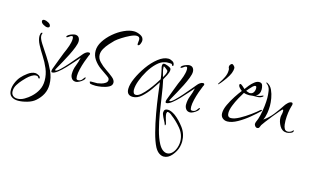

<svg xmlns="http://www.w3.org/2000/svg" viewBox="-100 -551 1713 1052"><g transform="rotate(15 756.0 -25.5)"><path d="M82 -234Q72 -234 58.5 -242Q45 -250 45 -260Q45 -269 57 -269Q66 -269 80 -261.5Q94 -254 94 -243Q94 -238 90 -236Q86 -234 82 -234ZM31 196Q8 196 -7 185Q-22 174 -22 149Q-22 129 -13 107.5Q-4 86 9 71Q22 56 43 40.5Q64 25 84 25Q92 25 103 31Q114 37 114 45Q114 49 111 49Q107 49 104.5 43Q102 37 91 37Q80 37 66.5 45.5Q53 54 41.5 65.5Q30 77 23 85Q11 98 0 115.5Q-11 133 -11 153Q-11 168 -1.5 177Q8 186 24 186Q44 186 63.5 174.5Q83 163 97 150Q119 130 131.5 106Q144 82 144 52Q144 17 130.5 -15Q117 -47 98.5 -75.5Q80 -104 66.5 -130Q53 -156 53 -178Q53 -182 55 -190Q57 -198 63 -198Q65 -198 65 -196Q65 -193 63.5 -190Q62 -187 62 -182Q62 -166 79 -139.5Q96 -113 118.5 -79.5Q141 -46 158 -9Q175 28 175 66Q175 96 162.5 120.5Q150 145 127 165Q110 180 82 188Q54 196 31 196Z M310 14Q294 14 286 3Q278 -8 278 -22Q278 -48 287.5 -71.5Q297 -95 302 -120Q293 -110 276.5 -91Q260 -72 240.5 -51.5Q221 -31 202.5 -16.5Q184 -2 172 -2Q166 -2 166 -9Q166 -15 168.5 -22Q171 -29 173 -34Q181 -56 189.5 -78Q198 -100 206 -121Q211 -132 216 -144Q221 -156 225 -168Q228 -177 230.5 -188Q233 -199 233 -209Q233 -212 232 -217.5Q231 -223 226 -223Q220 -223 211.5 -216Q203 -209 198 -209Q196 -209 196 -211Q196 -217 204.5 -222.5Q213 -228 224 -231.5Q235 -235 240 -235Q254 -235 261 -226.5Q268 -218 268 -204Q268 -191 259.5 -169Q251 -147 238.5 -122Q226 -97 213.5 -74.5Q201 -52 192.5 -37Q184 -22 184 -20Q184 -17 187 -17Q195 -17 212.5 -33.5Q230 -50 250 -73Q270 -96 286.5 -116Q303 -136 309 -143Q314 -149 322 -154.5Q330 -160 338 -160Q346 -160 346 -153Q346 -149 342 -143Q335 -127 327 -104Q319 -81 313.5 -58Q308 -35 308 -18Q308 -11 309.5 -4.5Q311 2 320 2Q335 2 343.5 -10.5Q352 -23 355 -23Q357 -23 357 -21Q357 -13 348 -5Q339 3 328 8.5Q317 14 310 14Z M420 7Q416 7 402.5 6Q389 5 387 1L384 -6Q384 -8 388 -8.5Q392 -9 393 -9H426Q435 -10 448 -13.5Q461 -17 471 -24Q481 -31 481 -42Q481 -49 476 -54Q471 -59 466 -62Q446 -75 423.5 -91.5Q401 -108 386 -130Q371 -152 371 -179Q371 -206 388.5 -233.5Q406 -261 433.5 -284.5Q461 -308 491.5 -322Q522 -336 548 -336Q565 -336 584.5 -326.5Q604 -317 604 -297Q604 -291 599.5 -279.5Q595 -268 587 -268Q585 -268 584.5 -271.5Q584 -275 584 -276Q584 -282 585 -287.5Q586 -293 586 -298Q586 -316 568 -316Q554 -316 532 -305.5Q510 -295 489 -281.5Q468 -268 457 -258Q446 -247 432 -231.5Q418 -216 408 -198.5Q398 -181 398 -164Q398 -143 415 -125Q432 -107 454.5 -92Q477 -77 494 -63Q511 -49 511 -34Q511 -18 493.5 -9Q476 0 454.5 3.5Q433 7 420 7Z M881 285Q868 285 854.5 276Q841 267 830 247Q815 218 802.5 170Q790 122 780.5 68.5Q771 15 765 -31.5Q759 -78 756 -103Q744 -84 724.5 -56.5Q705 -29 681.5 -8Q658 13 633 13Q598 13 598 -23Q598 -49 614 -85Q630 -121 655.5 -157Q681 -193 711 -216.5Q741 -240 768 -240Q779 -240 791.5 -233Q804 -226 804 -212Q804 -207 800 -207Q798 -207 797 -209.5Q796 -212 795 -213Q794 -217 790 -217.5Q786 -218 781 -218Q774 -218 767.5 -218Q761 -218 754 -216Q732 -212 709.5 -190.5Q687 -169 669 -139Q651 -109 640 -79Q629 -49 629 -27Q629 -19 632.5 -10.5Q636 -2 646 -2Q659 -2 675 -16Q691 -30 707.5 -50.5Q724 -71 737 -90.5Q750 -110 756 -120Q755 -131 753 -142Q751 -153 749 -163Q748 -171 745.5 -178.5Q743 -186 743 -193Q743 -198 745 -202.5Q747 -207 754 -207Q760 -207 773 -202Q786 -197 790 -193Q794 -190 794 -183Q794 -170 785 -152Q776 -134 769 -123L770 -120V-119Q778 -83 784.5 -37Q791 9 799 58Q807 107 818.5 151Q830 195 846 225Q857 245 869.5 254Q882 263 894 263Q911 263 925 247.5Q939 232 945 207Q948 195 948 183Q948 142 921 109.5Q894 77 865 56Q864 54 855.5 48.5Q847 43 840 43Q836 43 836 47Q834 51 834 54Q834 62 837.5 75.5Q841 89 847 108V111Q847 115 845 117Q843 119 842 115Q839 105 831 91Q823 77 818 63Q816 59 816 52Q816 31 838 31Q855 31 880 48Q908 69 933 102.5Q958 136 958 179Q958 186 957 194Q956 202 954 210Q947 237 926.5 261Q906 285 881 285ZM765 -134Q769 -141 774.5 -151.5Q780 -162 780 -170Q780 -174 778 -176Q774 -179 766.5 -185.5Q759 -192 754 -193V-187Q754 -174 758 -160.5Q762 -147 765 -134Z M958 14Q942 14 934 3Q926 -8 926 -22Q926 -48 935.5 -71.5Q945 -95 950 -120Q941 -110 924.5 -91Q908 -72 888.5 -51.5Q869 -31 850.5 -16.5Q832 -2 820 -2Q814 -2 814 -9Q814 -15 816.5 -22Q819 -29 821 -34Q829 -56 837.5 -78Q846 -100 854 -121Q859 -132 864 -144Q869 -156 873 -168Q876 -177 878.5 -188Q881 -199 881 -209Q881 -212 880 -217.5Q879 -223 874 -223Q868 -223 859.5 -216Q851 -209 846 -209Q844 -209 844 -211Q844 -217 852.5 -222.5Q861 -228 872 -231.5Q883 -235 888 -235Q902 -235 909 -226.5Q916 -218 916 -204Q916 -191 907.5 -169Q899 -147 886.5 -122Q874 -97 861.5 -74.5Q849 -52 840.5 -37Q832 -22 832 -20Q832 -17 835 -17Q843 -17 860.5 -33.5Q878 -50 898 -73Q918 -96 934.5 -116Q951 -136 957 -143Q962 -149 970 -154.5Q978 -160 986 -160Q994 -160 994 -153Q994 -149 990 -143Q983 -127 975 -104Q967 -81 961.5 -58Q956 -35 956 -18Q956 -11 957.5 -4.5Q959 2 968 2Q983 2 991.5 -10.5Q1000 -23 1003 -23Q1005 -23 1005 -21Q1005 -13 996 -5Q987 3 976 8.5Q965 14 958 14Z M1066 -175Q1065 -177 1074.5 -190.5Q1084 -204 1093.5 -223.5Q1103 -243 1103 -262Q1103 -265 1103 -268.5Q1103 -272 1101 -275Q1099 -279 1099 -283Q1099 -293 1108 -300Q1112 -302 1112 -302Q1117 -302 1121 -298Q1125 -294 1128 -290Q1130 -287 1130 -280Q1130 -271 1124 -254Q1117 -237 1103.5 -218Q1090 -199 1079 -186Q1068 -173 1066 -175Z M1168 9Q1151 9 1140 -1Q1129 -11 1129 -28Q1129 -50 1142 -77.5Q1155 -105 1172 -131Q1189 -157 1202 -173Q1195 -178 1187.5 -186Q1180 -194 1180 -202Q1180 -208 1185 -208Q1190 -208 1199.5 -199.5Q1209 -191 1213 -187Q1220 -197 1231 -210.5Q1242 -224 1255.5 -234.5Q1269 -245 1282 -245Q1297 -245 1301 -232.5Q1305 -220 1305 -209Q1305 -181 1283 -169Q1299 -169 1317 -177Q1319 -179 1322 -179Q1324 -179 1324 -177Q1324 -175 1322.5 -174Q1321 -173 1319 -171Q1309 -164 1294 -163.5Q1279 -163 1267 -163Q1263 -163 1257.5 -162Q1252 -161 1247 -161Q1239 -161 1231.5 -162Q1224 -163 1216 -166Q1207 -152 1194 -128.5Q1181 -105 1171.5 -80.5Q1162 -56 1162 -38Q1162 -14 1182 -14Q1201 -14 1229.5 -29.5Q1258 -45 1285.5 -65Q1313 -85 1327 -98Q1329 -99 1330.5 -100Q1332 -101 1333 -101Q1336 -101 1336 -98Q1336 -96 1333 -93Q1316 -76 1286.5 -51.5Q1257 -27 1225 -9Q1193 9 1168 9ZM1245 -173Q1260 -173 1267 -183Q1274 -193 1274 -207Q1274 -210 1273 -214.5Q1272 -219 1267 -219Q1261 -219 1252.5 -211Q1244 -203 1236.5 -194Q1229 -185 1225 -180Q1227 -179 1235 -176Q1243 -173 1245 -173Z M1335 1Q1328 1 1323 -5.5Q1318 -12 1318 -18Q1318 -22 1320 -28Q1329 -46 1335 -72Q1341 -98 1344 -125Q1347 -152 1347 -171Q1347 -190 1343.5 -212.5Q1340 -235 1324 -247Q1320 -249 1320 -251Q1320 -253 1322 -253Q1325 -253 1327 -251Q1345 -242 1354.5 -221Q1364 -200 1368 -176.5Q1372 -153 1372 -134Q1372 -115 1368.5 -92.5Q1365 -70 1356 -52Q1384 -71 1406.5 -99.5Q1429 -128 1447 -156Q1452 -164 1462 -173.5Q1472 -183 1482 -183Q1489 -183 1489 -174Q1489 -169 1487 -165Q1475 -125 1475 -78Q1475 -69 1476.5 -56Q1478 -43 1483.5 -33Q1489 -23 1502 -23Q1509 -23 1517 -26.5Q1525 -30 1529 -36Q1531 -38 1533 -38Q1534 -38 1534 -36Q1534 -26 1520 -21Q1506 -16 1498 -16Q1472 -16 1458 -40Q1444 -64 1444 -87Q1444 -96 1446.5 -105Q1449 -114 1449 -123Q1449 -125 1448.5 -129Q1448 -133 1445 -133Q1443 -133 1430 -118Q1417 -103 1400 -82Q1383 -61 1369.5 -43Q1356 -25 1353 -20Q1350 -13 1347 -6Q1344 1 1335 1Z"/></g></svg>

Font: Sassy Frass
Style: Regular
Weight: 400
Designer: Robert E. Leuschke
Foundry: Robert E. Leuschke
Version: Version 1.010; ttfautohint (v1.8.3)